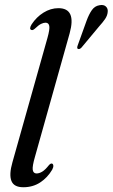

<svg xmlns="http://www.w3.org/2000/svg" viewBox="-20 -759 462 787"><path d="M265.5 -622.5 123.5 -117Q112 -77.5 114.2 -62.8Q116.5 -48 130 -48Q140.5 -48 152.5 -55Q164.5 -62 180.5 -82Q187.5 -90 193 -88.5Q197.5 -87.5 198.5 -80.8Q199.5 -74 194 -63.5Q174.5 -30.5 144.5 -11Q114.5 8.5 75.5 8.5Q37 8.5 26.8 -17.5Q16.5 -43.5 31 -94L174.5 -603.5Q184.5 -639 182 -652.5Q179.5 -666 166.5 -666Q158.5 -666 148.2 -661Q138 -656 123.5 -642Q114.5 -634 109.5 -636Q97.5 -639 109.5 -659Q129 -689 158.2 -707.2Q187.5 -725.5 219.5 -725.5Q294 -725.5 265.5 -622.5ZM334.5 -673Q344.5 -700.5 356.5 -717.5Q368.5 -734.5 387.5 -737.5Q404.5 -741 413.8 -732.5Q423 -724 421.5 -710.5Q420.5 -695.5 410.8 -681.2Q401 -667 386.5 -651L314 -564Q306.5 -556 299.5 -558.5Q294 -561 298.5 -573Z"/></svg>

Font: Fraunces 144pt S050
Style: Italic
Weight: 400
Italic angle: -16°
Version: Version 1.000; ttfautohint (v1.8.3)